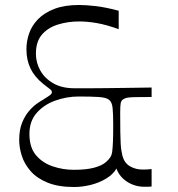

<svg xmlns="http://www.w3.org/2000/svg" viewBox="-20 -735 713 770"><path d="M588 13Q582 14 574.5 14Q567 14 559 14Q521 14 490 -6Q459 -26 447 -59Q434 -36 406 -19Q378 -2 344 6.5Q310 15 277 15Q214 15 171 -2.5Q128 -20 103 -48.5Q78 -77 67.5 -110Q57 -143 57 -173Q57 -214 68.5 -242.5Q80 -271 96.5 -290Q113 -309 129 -320Q145 -331 154 -336Q178 -351 183 -355.5Q188 -360 188 -365Q188 -371 183 -375.5Q178 -380 154 -398Q119 -426 102.5 -460Q86 -494 86 -538Q86 -570 97 -601.5Q108 -633 133 -658.5Q158 -684 198.5 -699.5Q239 -715 297 -715Q325 -715 364 -710.5Q403 -706 456 -692V-618Q406 -636 368 -642.5Q330 -649 297 -649Q252 -649 212 -636.5Q172 -624 148 -596Q124 -568 124 -519Q124 -484 141.5 -452.5Q159 -421 193.5 -401Q228 -381 279 -381Q309 -381 338.5 -381Q368 -381 403.5 -381.5Q439 -382 484 -382.5Q529 -383 588 -384V-346Q545 -346 522 -345.5Q499 -345 489.5 -343Q480 -341 473 -336Q466 -331 464 -321Q462 -311 462 -282Q462 -235 462.5 -205Q463 -175 464 -158Q465 -141 467 -130.5Q469 -120 471 -110Q479 -81 501.5 -68Q524 -55 552 -55Q561 -55 570.5 -55.5Q580 -56 588 -57ZM276 -54Q326 -54 357.5 -62.5Q389 -71 405 -85Q415 -94 421.5 -103Q428 -112 430 -127Q432 -142 433 -167.5Q434 -193 434 -235Q434 -279 431.5 -302.5Q429 -326 417 -335Q406 -344 375.5 -346Q345 -348 296 -348Q247 -348 201.5 -331.5Q156 -315 127 -282Q98 -249 98 -198Q98 -144 124 -113Q150 -82 191 -68Q232 -54 276 -54Z"/></svg>

Font: Ojuju
Style: Regular
Weight: 400
Designer: Chisaokwu Joboson, Mirko Velimirovic
Foundry: Udi Foundry
Version: Version 1.000